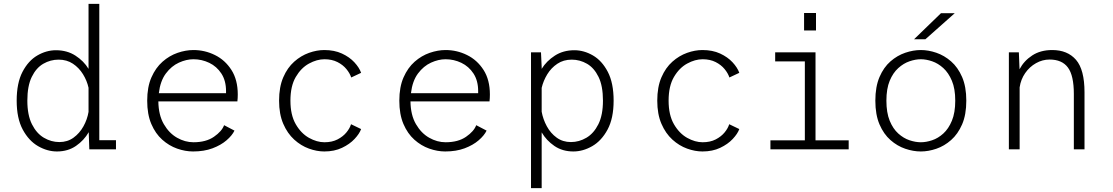

<svg xmlns="http://www.w3.org/2000/svg" viewBox="-20 -770 5740 990"><path d="M273.5 11Q224 11 176.2 -16.5Q128.5 -44 97.2 -102Q66 -160 66 -251Q66 -342 96 -399.5Q126 -457 172.5 -484Q219 -511 268.5 -511Q326 -511 369 -483.2Q412 -455.5 436.5 -415V-750H492V-47H578V0H440.5L437.5 -88.5Q413.5 -46.5 372 -17.8Q330.5 11 273.5 11ZM121 -251Q121 -176.5 144.8 -129.2Q168.5 -82 206.2 -59.8Q244 -37.5 286 -37.5Q328 -37.5 359.2 -60.2Q390.5 -83 410.2 -118.5Q430 -154 436.5 -193V-317.5Q428.5 -354 408 -387.2Q387.5 -420.5 356 -441.5Q324.5 -462.5 282 -462.5Q240 -462.5 203.2 -441.2Q166.5 -420 143.8 -373.5Q121 -327 121 -251Z M975.5 11Q935 11 893.2 -3.8Q851.5 -18.5 816.5 -49.8Q781.5 -81 760.2 -130.8Q739 -180.5 739 -251Q739 -321.5 760.8 -371Q782.5 -420.5 818 -451.8Q853.5 -483 895.5 -497.5Q937.5 -512 977.5 -512Q1036 -512 1088.2 -486.2Q1140.5 -460.5 1173.2 -409.5Q1206 -358.5 1206 -282.5Q1206 -275 1205.5 -264.5Q1205 -254 1204 -247H796.5Q797.5 -176.5 824.8 -129.8Q852 -83 893 -59.8Q934 -36.5 977.5 -36.5Q1042.5 -36.5 1083.2 -64.8Q1124 -93 1135.5 -124.5L1189 -96.5Q1177 -71.5 1148 -46.5Q1119 -21.5 1075.5 -5.2Q1032 11 975.5 11ZM977.5 -464.5Q941 -464.5 902.5 -447Q864 -429.5 835.2 -391Q806.5 -352.5 799 -289.5H1145.5V-300.5Q1145.5 -354 1121.5 -390.8Q1097.5 -427.5 1059 -446Q1020.5 -464.5 977.5 -464.5Z M1652 11Q1613.5 11 1572.8 -3.8Q1532 -18.5 1497 -50.2Q1462 -82 1440.5 -131.8Q1419 -181.5 1419 -251Q1419 -321.5 1440.5 -371.2Q1462 -421 1497 -452Q1532 -483 1572.8 -497.5Q1613.5 -512 1652 -512Q1704 -512 1743 -494Q1782 -476 1807.2 -448.8Q1832.5 -421.5 1842 -394.5L1791 -370.5Q1784 -392 1766.2 -413.8Q1748.5 -435.5 1720 -450Q1691.5 -464.5 1653 -464.5Q1614 -464.5 1573.2 -442.2Q1532.5 -420 1505 -373Q1477.5 -326 1477.5 -251Q1477.5 -177 1505 -129.5Q1532.5 -82 1573.2 -59.2Q1614 -36.5 1653 -36.5Q1692 -36.5 1720.5 -51.2Q1749 -66 1766.5 -87.5Q1784 -109 1790 -129.5L1842 -104.5Q1833.5 -80.5 1808.2 -53.5Q1783 -26.5 1743.5 -7.8Q1704 11 1652 11Z M2275.5 11Q2235 11 2193.2 -3.8Q2151.5 -18.5 2116.5 -49.8Q2081.5 -81 2060.2 -130.8Q2039 -180.5 2039 -251Q2039 -321.5 2060.8 -371Q2082.5 -420.5 2118 -451.8Q2153.5 -483 2195.5 -497.5Q2237.5 -512 2277.5 -512Q2336 -512 2388.2 -486.2Q2440.5 -460.5 2473.2 -409.5Q2506 -358.5 2506 -282.5Q2506 -275 2505.5 -264.5Q2505 -254 2504 -247H2096.5Q2097.5 -176.5 2124.8 -129.8Q2152 -83 2193 -59.8Q2234 -36.5 2277.5 -36.5Q2342.5 -36.5 2383.2 -64.8Q2424 -93 2435.5 -124.5L2489 -96.5Q2477 -71.5 2448 -46.5Q2419 -21.5 2375.5 -5.2Q2332 11 2275.5 11ZM2277.5 -464.5Q2241 -464.5 2202.5 -447Q2164 -429.5 2135.2 -391Q2106.5 -352.5 2099 -289.5H2445.5V-300.5Q2445.5 -354 2421.5 -390.8Q2397.5 -427.5 2359 -446Q2320.5 -464.5 2277.5 -464.5Z M2718 200V-500H2769.5L2773 -424.5V-415Q2798 -455.5 2841 -483.2Q2884 -511 2941.5 -511Q2991 -511 3037.5 -484Q3084 -457 3114 -399.5Q3144 -342 3144 -251Q3144 -160 3112.8 -102Q3081.5 -44 3033.8 -16.5Q2986 11 2936.5 11Q2880 11 2838.5 -17.5Q2797 -46 2773 -87.5V200ZM2928 -462.5Q2885.5 -462.5 2853.8 -441.2Q2822 -420 2801.8 -386.8Q2781.5 -353.5 2773 -317V-194Q2780 -155 2799.5 -119Q2819 -83 2850.5 -60.2Q2882 -37.5 2924 -37.5Q2966 -37.5 3003.8 -59.8Q3041.5 -82 3065.2 -129.2Q3089 -176.5 3089 -251Q3089 -327 3066.2 -373.5Q3043.5 -420 3006.8 -441.2Q2970 -462.5 2928 -462.5Z M3602 11Q3563.5 11 3522.8 -3.8Q3482 -18.5 3447 -50.2Q3412 -82 3390.5 -131.8Q3369 -181.5 3369 -251Q3369 -321.5 3390.5 -371.2Q3412 -421 3447 -452Q3482 -483 3522.8 -497.5Q3563.5 -512 3602 -512Q3654 -512 3693 -494Q3732 -476 3757.2 -448.8Q3782.5 -421.5 3792 -394.5L3741 -370.5Q3734 -392 3716.2 -413.8Q3698.5 -435.5 3670 -450Q3641.5 -464.5 3603 -464.5Q3564 -464.5 3523.2 -442.2Q3482.5 -420 3455 -373Q3427.5 -326 3427.5 -251Q3427.5 -177 3455 -129.5Q3482.5 -82 3523.2 -59.2Q3564 -36.5 3603 -36.5Q3642 -36.5 3670.5 -51.2Q3699 -66 3716.5 -87.5Q3734 -109 3740 -129.5L3792 -104.5Q3783.5 -80.5 3758.2 -53.5Q3733 -26.5 3693.5 -7.8Q3654 11 3602 11Z M4126 -703H4187.5V-613H4126ZM3952.5 0V-46.5H4130V-453.5H3977V-500H4185V-46.5H4356V0Z M4728 11Q4689 11 4647.8 -3Q4606.5 -17 4571.5 -47.8Q4536.5 -78.5 4515 -128.5Q4493.5 -178.5 4493.5 -251Q4493.5 -323 4515 -373Q4536.5 -423 4571.5 -453.5Q4606.5 -484 4647.8 -498Q4689 -512 4728 -512Q4767 -512 4808 -498Q4849 -484 4884 -453.5Q4919 -423 4940.8 -373Q4962.5 -323 4962.5 -251Q4962.5 -178.5 4940.8 -128.5Q4919 -78.5 4884 -47.8Q4849 -17 4808 -3Q4767 11 4728 11ZM4728 -36.5Q4755.5 -36.5 4786.2 -46.8Q4817 -57 4844 -81.5Q4871 -106 4888.2 -147.5Q4905.5 -189 4905.5 -251Q4905.5 -312.5 4888.2 -353.5Q4871 -394.5 4844 -419Q4817 -443.5 4786.2 -454Q4755.5 -464.5 4728 -464.5Q4700.5 -464.5 4669.8 -454Q4639 -443.5 4611.8 -419Q4584.5 -394.5 4567.5 -353.5Q4550.5 -312.5 4550.5 -251Q4550.5 -189 4567.5 -147.5Q4584.5 -106 4611.8 -81.5Q4639 -57 4669.8 -46.8Q4700.5 -36.5 4728 -36.5ZM4751.5 -567.5H4693L4832 -702H4903Z M5182 0V-500H5233.5L5237 -413Q5260 -456.5 5302.5 -484.2Q5345 -512 5405.5 -512Q5484.5 -512 5528.2 -461.5Q5572 -411 5572 -294V0H5517V-285.5Q5517 -380.5 5486.5 -421.8Q5456 -463 5392 -463Q5355 -463 5321.8 -444.2Q5288.5 -425.5 5266 -393Q5243.5 -360.5 5237.5 -319.5V0Z"/></svg>

Font: Trispace ExtraLight
Style: Regular
Weight: 200
Designer: Tyler Finck
Foundry: Etcetera Type Company
Version: Version 1.210; ttfautohint (v1.8.3)